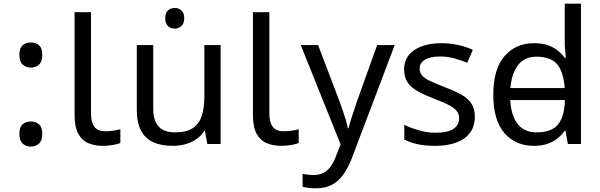

<svg xmlns="http://www.w3.org/2000/svg" viewBox="-20 -780 3252 1040"><path d="M147 -414Q121 -414 103 -430Q85 -446 85 -482Q85 -520 103 -535Q121 -550 147 -550Q173 -550 191 -535Q209 -520 209 -482Q209 -446 191 -430Q173 -414 147 -414ZM147 14Q121 14 103 -2Q85 -18 85 -54Q85 -92 103 -107Q121 -122 147 -122Q173 -122 191 -107Q209 -92 209 -54Q209 -18 191 -2Q173 14 147 14Z M537 10Q493 10 458.5 -4.5Q424 -19 404 -55.5Q384 -92 384 -157V-714H473V-165Q473 -117 491.5 -93Q510 -69 550 -69Q572 -69 595.5 -72.5Q619 -76 632 -80V-6Q618 1 590.5 5.5Q563 10 537 10Z M927 -737Q947 -737 962.5 -723.5Q978 -710 978 -681Q978 -653 962.5 -639Q947 -625 927 -625Q905 -625 890 -639Q875 -653 875 -681Q875 -710 890 -723.5Q905 -737 927 -737ZM1175 -536V0H1103L1090 -71H1086Q1069 -43 1042 -25Q1015 -7 983 1.5Q951 10 916 10Q852 10 808.5 -10.5Q765 -31 743 -74Q721 -117 721 -185V-536H810V-191Q810 -127 839 -95Q868 -63 929 -63Q989 -63 1023.5 -85.5Q1058 -108 1072.5 -151.5Q1087 -195 1087 -257V-536Z M1503 10Q1459 10 1424.5 -4.5Q1390 -19 1370 -55.5Q1350 -92 1350 -157V-714H1439V-165Q1439 -117 1457.5 -93Q1476 -69 1516 -69Q1538 -69 1561.5 -72.5Q1585 -76 1598 -80V-6Q1584 1 1556.5 5.5Q1529 10 1503 10Z M1609 -536H1703L1819 -231Q1829 -204 1837.5 -179Q1846 -154 1853 -130.5Q1860 -107 1864 -85H1868Q1874 -110 1887 -150.5Q1900 -191 1914 -232L2023 -536H2118L1887 74Q1868 124 1842.5 161.5Q1817 199 1780.5 219.5Q1744 240 1692 240Q1668 240 1650 237.5Q1632 235 1619 232V162Q1630 164 1645.5 166Q1661 168 1678 168Q1709 168 1731.5 156.5Q1754 145 1770 123.5Q1786 102 1797 73L1825 2Z M2552 -148Q2552 -96 2526 -61Q2500 -26 2452 -8Q2404 10 2338 10Q2282 10 2241.5 1Q2201 -8 2170 -24V-104Q2202 -88 2247.5 -74.5Q2293 -61 2340 -61Q2407 -61 2437 -82.5Q2467 -104 2467 -140Q2467 -160 2456 -176Q2445 -192 2416.5 -208Q2388 -224 2335 -244Q2283 -264 2246 -284Q2209 -304 2189 -332Q2169 -360 2169 -404Q2169 -472 2224.5 -509Q2280 -546 2370 -546Q2419 -546 2461.5 -536.5Q2504 -527 2541 -510L2511 -440Q2477 -454 2440 -464Q2403 -474 2364 -474Q2310 -474 2281.5 -456.5Q2253 -439 2253 -409Q2253 -387 2266 -371.5Q2279 -356 2309.5 -341.5Q2340 -327 2391 -307Q2442 -288 2478 -268Q2514 -248 2533 -219.5Q2552 -191 2552 -148Z M2701 -238V-303H3077V-238ZM2872 10Q2772 10 2712 -59.5Q2652 -129 2652 -267Q2652 -405 2712.5 -475.5Q2773 -546 2873 -546Q2915 -546 2946 -535.5Q2977 -525 3000 -507Q3023 -489 3039 -467H3045Q3044 -480 3041.5 -505.5Q3039 -531 3039 -546V-760H3127V0H3056L3043 -72H3039Q3023 -49 3000 -30.5Q2977 -12 2945.5 -1Q2914 10 2872 10ZM2886 -63Q2971 -63 3005.5 -109.5Q3040 -156 3040 -250V-266Q3040 -366 3007 -419.5Q2974 -473 2885 -473Q2814 -473 2778.5 -416.5Q2743 -360 2743 -265Q2743 -169 2778.5 -116Q2814 -63 2886 -63Z"/></svg>

Font: hexutamil05
Style: Book
Weight: 400
Designer: Jelle Bosma - Monotype Design Team
Foundry: Monotype Imaging Inc.
Version: Version 2.003